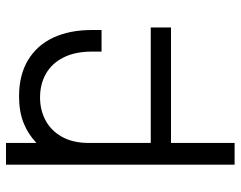

<svg xmlns="http://www.w3.org/2000/svg" viewBox="-101 -489 802 640"><g transform="rotate(-90 300.0 -169.0)"><path d="M71 -550H143.5V-448.5Q173.5 -477 211.2 -491.8Q249 -506.5 299 -506.5Q370 -506.5 419.8 -476.5Q469.5 -446.5 494.8 -392Q520 -337.5 520 -263.5V-231.5H448V-263.5Q448 -320 428.2 -358.8Q408.5 -397.5 374 -417Q339.5 -436.5 295.5 -436.5Q252 -436.5 217.5 -417.5Q183 -398.5 163.2 -362Q143.5 -325.5 143.5 -274.5V-67.5H528.5V0H143.5V212H71Z"/></g></svg>

Font: JuliaMono Light
Style: Regular
Weight: 300
Monospace: yes
Designer: cormullion
Foundry: corm
Version: Version 0.054; ttfautohint (v1.8.4)